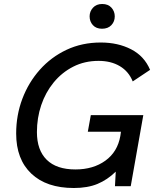

<svg xmlns="http://www.w3.org/2000/svg" viewBox="-20 -933 779 962"><path d="M435 -356H698L635 0H556L560 -73Q518 -32 468.5 -11.5Q419 9 350 9Q213 9 137 -63Q61 -135 61 -264Q61 -356 92 -438Q123 -520 179.5 -583.5Q236 -647 313.5 -683.5Q391 -720 485 -720Q571 -720 637 -686Q703 -652 732 -583L645 -525Q625 -575 580.5 -601.5Q536 -628 474 -628Q404 -628 347 -599Q290 -570 249 -520Q208 -470 186.5 -406Q165 -342 165 -271Q165 -181 214 -132.5Q263 -84 358 -84Q447 -84 508 -128Q569 -172 583 -252L586 -273H420ZM491 -789Q462 -789 445.5 -807Q429 -825 429 -851Q429 -876 446 -894.5Q463 -913 492 -913Q522 -913 538.5 -894.5Q555 -876 555 -851Q555 -825 538 -807Q521 -789 491 -789Z"/></svg>

Font: Livvic Medium
Style: Italic
Weight: 500
Italic angle: -10°
Designer: Jacques Le Bailly, Baron von Fonthausen
Version: Version 1.001; ttfautohint (v1.8.2)